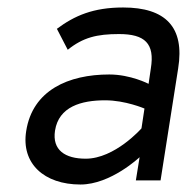

<svg xmlns="http://www.w3.org/2000/svg" viewBox="-20 -482 499 513"><path d="M50 -132C36 -45 98 11 195 11C276 11 353 -62 353 -62L343 0H409L456 -299C474 -410 422 -462 309 -462C229 -462 179 -440 132 -405L161 -349C202 -382 239 -391 298 -391C367 -391 394 -366 383 -299L377 -258C377 -258 329 -283 272 -283C163 -283 67 -241 50 -132ZM127 -133C137 -197 197 -214 261 -214C315 -214 366 -192 366 -192L358 -139C358 -139 287 -58 209 -58C154 -58 119 -81 127 -133Z"/></svg>

Font: Charger Sport
Style: Obl
Weight: 400
Designer: Jasper
Foundry: Cannot Into Space Fonts
Version: Version 1.1